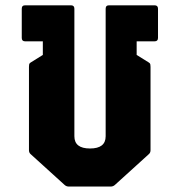

<svg xmlns="http://www.w3.org/2000/svg" viewBox="-20 -686 661 706"><path d="M233.5 0Q224 0 217.5 -6L93.5 -118.5Q86.5 -124 86.5 -133.5V-440Q86.5 -444.5 87.2 -449Q88 -453.5 92.5 -456L137.5 -484V-534H72.5Q60 -534 60 -546.5V-654Q60 -666.5 72.5 -666.5H241Q253.5 -666.5 253.5 -654V-185Q253.5 -140 311 -140Q368.5 -140 368.5 -185V-654Q368.5 -666.5 381 -666.5H548.5Q561 -666.5 561 -654V-546.5Q561 -534 548.5 -534H482.5V-484L527.5 -456Q532 -453.5 532.8 -449Q533.5 -444.5 533.5 -440V-133.5Q533.5 -124 526.5 -118.5L402.5 -6Q396 0 386.5 0Z"/></svg>

Font: Jaro
Style: Regular
Weight: 400
Designer: Agyei Archer, Celine Hurka, Mirko Velimirović
Version: Version 1.000